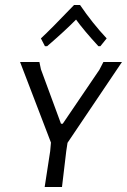

<svg xmlns="http://www.w3.org/2000/svg" viewBox="-20 -745 506 765"><path d="M249 -176 244 -143 227 0H158L180 -143L183 -177L60 -498H137L143 -469L223 -252H230L376 -467L392 -498H466ZM143 -592Q182 -628 275 -725H299Q348 -653 405 -592L380 -561H372Q314 -624 283 -667Q241 -624 168 -561H159Z"/></svg>

Font: Alegreya Sans SC
Style: Italic
Weight: 400
Italic angle: -7°
Designer: Juan Pablo del Peral
Foundry: Huerta Tipografica
Version: Version 2.008; ttfautohint (v1.6)